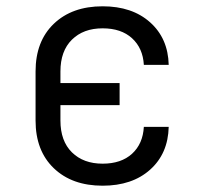

<svg xmlns="http://www.w3.org/2000/svg" viewBox="-20 -580 640 610"><path d="M306 10Q209 10 151 -45.5Q93 -101 93 -197V-353Q93 -449 151 -504.5Q209 -560 306 -560Q400 -560 457 -509Q514 -458 516 -374H437Q434 -427 399.5 -458.5Q365 -490 306 -490Q245 -490 208.5 -454Q172 -418 172 -353V-316H360V-246H172V-197Q172 -132 208.5 -96Q245 -60 306 -60Q365 -60 399.5 -91.5Q434 -123 437 -177H516Q514 -92 457 -41Q400 10 306 10Z"/></svg>

Font: Pitagon Sans Mono Light
Style: Regular
Weight: 300
Monospace: yes
Designer: Travis Tran
Foundry: Pitagon
Version: Version 1.001; ttfautohint (v1.8.4.7-5d5b);gftools[0.9.26]